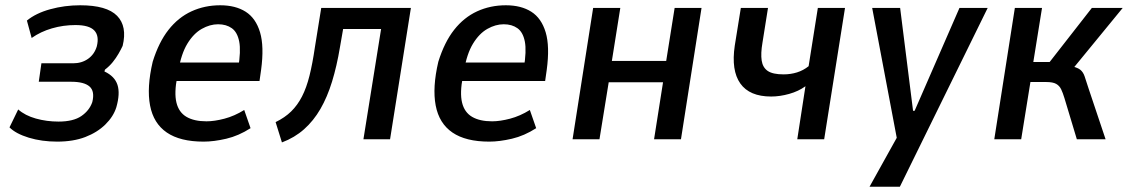

<svg xmlns="http://www.w3.org/2000/svg" viewBox="-20 -528 4277 728"><path d="M197 9Q138 9 89 -6Q40 -21 16 -45L49 -113Q75 -90 116 -78.5Q157 -67 202 -67Q258 -67 288.5 -88Q319 -109 330 -141Q340 -182 319.5 -200Q299 -218 250 -218H127L137 -288H257Q290 -288 314 -305Q338 -322 347 -352Q357 -392 337.5 -412.5Q318 -433 266 -433Q220 -433 177 -420.5Q134 -408 100 -384L82 -450Q116 -478 170.5 -493Q225 -508 284 -508Q385 -508 424 -468Q463 -428 445 -354Q439 -341 429.5 -324.5Q420 -308 407.5 -292.5Q395 -277 378 -264L376 -257Q415 -239 425.5 -206Q436 -173 421 -121Q410 -86 379.5 -56Q349 -26 303.5 -8.5Q258 9 197 9Z M752 9Q663 9 612.5 -25.5Q562 -60 549 -128Q536 -196 559 -294Q582 -368 619 -415Q656 -462 706 -485Q756 -508 815 -508Q873 -508 911.5 -483.5Q950 -459 966 -405.5Q982 -352 970 -263L964 -221H631L642 -291H902L883 -269Q894 -335 887 -370.5Q880 -406 859 -421Q838 -436 807 -436Q776 -436 745 -418.5Q714 -401 690.5 -362.5Q667 -324 656 -259L652 -237Q640 -176 649 -139Q658 -102 687 -85Q716 -68 763 -68Q793 -68 831 -78Q869 -88 906 -111L930 -42Q885 -13 838 -2Q791 9 752 9Z M1049 12 1025 -65Q1060 -82 1084 -105.5Q1108 -129 1125 -162Q1142 -195 1153.5 -241Q1165 -287 1174 -349L1198 -498H1538L1459 0H1358L1425 -418H1281L1269 -349Q1257 -277 1239 -218.5Q1221 -160 1195 -115Q1169 -70 1133 -38Q1097 -6 1049 12Z M1835 9Q1746 9 1695.5 -25.5Q1645 -60 1632 -128Q1619 -196 1642 -294Q1665 -368 1702 -415Q1739 -462 1789 -485Q1839 -508 1898 -508Q1956 -508 1994.5 -483.5Q2033 -459 2049 -405.5Q2065 -352 2053 -263L2047 -221H1714L1725 -291H1985L1966 -269Q1977 -335 1970 -370.5Q1963 -406 1942 -421Q1921 -436 1890 -436Q1859 -436 1828 -418.5Q1797 -401 1773.5 -362.5Q1750 -324 1739 -259L1735 -237Q1723 -176 1732 -139Q1741 -102 1770 -85Q1799 -68 1846 -68Q1876 -68 1914 -78Q1952 -88 1989 -111L2013 -42Q1968 -13 1921 -2Q1874 9 1835 9Z M2151 0 2229 -498H2332L2300 -297H2506L2538 -498H2640L2562 0H2460L2494 -216H2288L2253 0Z M3003 0 3034 -201Q3008 -182 2972.5 -172Q2937 -162 2904 -162Q2822 -162 2787 -211.5Q2752 -261 2766 -355L2789 -498H2892L2871 -366Q2864 -325 2868 -298.5Q2872 -272 2891 -259Q2910 -246 2951 -246Q2978 -246 3002 -253.5Q3026 -261 3046 -277L3081 -498H3184L3105 0Z M3277 180 3386 -16 3388 36 3287 -498H3393L3442 -108H3448L3618 -498H3725L3392 180Z M3750 0 3828 -498H3931L3898 -293H3960L4120 -498H4237L4037 -254L4034 -279Q4064 -273 4075.5 -264Q4087 -255 4092.5 -238.5Q4098 -222 4108 -191L4172 0H4063L4016 -156Q4010 -176 4003.5 -189.5Q3997 -203 3984.5 -210Q3972 -217 3947 -217H3887L3852 0Z"/></svg>

Font: Nunito Sans 7pt Condensed SemiBold
Style: Italic
Weight: 600
Width: 3
Italic angle: -9°
Designer: Vernon Adams
Foundry: Vernon Adams
Version: Version 3.101;gftools[0.9.27]